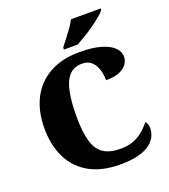

<svg xmlns="http://www.w3.org/2000/svg" viewBox="-165 -1049 1038 1178"><g transform="rotate(-20 354.0 -460.5)"><path d="M418 10Q297 10 216 -36Q135 -82 94.5 -164.5Q54 -247 54 -358Q54 -466 95 -548.5Q136 -631 217 -677.5Q298 -724 417 -724Q500 -724 554.5 -708Q609 -692 636.5 -665Q664 -638 664 -605Q664 -564 626.5 -535Q589 -506 511 -506Q511 -540 501.5 -573.5Q492 -607 469 -629.5Q446 -652 406 -652Q352 -652 321 -617.5Q290 -583 277 -517.5Q264 -452 264 -358Q264 -257 282 -195.5Q300 -134 341.5 -107Q383 -80 452 -80Q506 -80 543.5 -96.5Q581 -113 607 -137Q633 -161 650 -183Q657 -176 661 -162Q665 -148 665 -137Q665 -114 654.5 -88.5Q644 -63 617 -40.5Q590 -18 541.5 -4Q493 10 418 10ZM332 -784Q347 -803 367 -829Q387 -855 406.5 -882Q426 -909 436 -931H630V-921Q621 -908 597.5 -888Q574 -868 543 -846Q512 -824 480 -804.5Q448 -785 422 -771H332Z"/></g></svg>

Font: Noto Rashi Hebrew Black
Style: Regular
Weight: 900
Version: Version 1.006